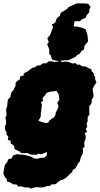

<svg xmlns="http://www.w3.org/2000/svg" viewBox="-36 -890 593 1140"><path d="M137 223H111L95 217H71L62 205H44L22 192L7 189L3 171L-5 164L-16 142L-12 110L-6 87L5 75L15 54L32 51L43 32L57 28L65 25L82 28H97L129 34L145 39L158 44L160 49L183 53L211 46L226 47L242 32V12L218 23L203 26L193 22L182 29L147 28L129 20L126 18L109 20L86 17L78 8L59 0L50 -5L48 -22L42 -30L28 -37L27 -54L10 -60L14 -77L2 -93L4 -102L-5 -117L-7 -139L0 -154V-176L-4 -190L3 -207L0 -240L7 -261L8 -277L11 -299L25 -313L32 -343L43 -353L58 -386L55 -393L62 -405L83 -421L84 -437L105 -442V-454L130 -467L141 -476L159 -489L172 -490L184 -501L202 -502L219 -514H240L252 -526H272L289 -522L328 -528V-521L357 -525L380 -519L393 -513L413 -515L424 -505L437 -507L450 -497L472 -495L495 -483L507 -479L506 -470L523 -452L519 -445L529 -434V-418L537 -401L521 -378L514 -360L518 -333L520 -319L508 -296L509 -287L505 -272L494 -260V-225L495 -209L485 -196L484 -178L485 -171L478 -155L482 -137L473 -125L481 -109L467 -97L473 -83L472 -64L464 -45L466 -20L454 -6L458 7L456 21L444 43L438 69L429 77L413 108L395 120L393 133L383 139L357 165L335 178L325 179L311 189L293 204L269 205L261 214L243 215L222 222L208 223L177 221L145 230ZM239 -159 250 -162 259 -175 271 -185 284 -192 290 -203 294 -209 295 -221 305 -241 309 -250 311 -262 307 -271 304 -280 309 -287 312 -292 317 -299 315 -312 314 -320 312 -331 305 -341 300 -350 289 -349 281 -348 269 -346 259 -345 254 -343 238 -337 233 -326 226 -318 217 -309 220 -291 213 -287 207 -283 213 -267 209 -237 208 -226 206 -215V-206L205 -195L199 -185L192 -173L202 -169L209 -167L219 -164ZM473 -715 483 -683 487 -644 466 -619 463 -597 447 -586 438 -571 426 -566 411 -552 370 -532 359 -533 323 -529 316 -524 312 -528 285 -532 272 -538 265 -563 256 -569 257 -592 253 -606 244 -627 254 -641 250 -649 245 -663 262 -683 279 -730 271 -744 292 -756 302 -783 320 -797 325 -815 347 -827 367 -841 371 -848 420 -870H469L489 -867L493 -859L502 -851L494 -831V-818L478 -799L474 -786L449 -774L439 -764H407L402 -742V-733L425 -732L455 -724Z"/></svg>

Font: Winky Rough Black
Style: Italic
Weight: 900
Italic angle: -8.97852°
Designer: Simon Atzbach
Foundry: typofactur
Version: Version 1.206; ttfautohint (v1.8.4.7-5d5b)